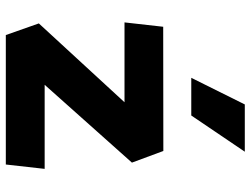

<svg xmlns="http://www.w3.org/2000/svg" viewBox="-121 -741 862 660"><g transform="rotate(90 310.0 -411.0)"><path d="M100.5 0H545.5L560.5 -133.5H271.5L539 -433.5L499 -541.5L72 -541L57 -408H331.5L60.5 -113.5ZM247.5 -637.5 339 -821.5H501.5L377 -637.5Z"/></g></svg>

Font: Monaspace Krypton ExtraBold
Style: Regular
Weight: 800
Designer: Riley Cran & the Lettermatic Team
Foundry: Lettermatic
Version: Version 1.101 (Monaspace Krypton)